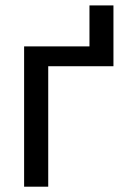

<svg xmlns="http://www.w3.org/2000/svg" viewBox="-20 -703 485 723"><path d="M407.2 -453.6H161.6V0H70.8V-528.3H316.9V-682.6H407.2Z"/></svg>

Font: Roboto-o
Style: o-Regular
Weight: 400
Designer: Google
Version: Version 2.134; 2016; ttfautohint (v1.6)